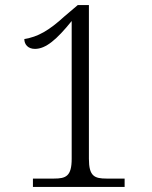

<svg xmlns="http://www.w3.org/2000/svg" viewBox="-20 -738 599 758"><path d="M110 0H472V-33H401C353 -33 331 -42 331 -111V-718H287L234 -673C174 -618 129 -592 76 -584C76 -562 91 -545 118 -545C161 -545 204 -582 263 -655V-111C263 -42 240 -33 193 -33H110Z"/></svg>

Font: Noto Serif Ethiopic Light
Style: Regular
Weight: 300
Designer: Monotype Design Team
Foundry: Monotype Imaging Inc.
Version: Version 2.102